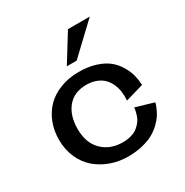

<svg xmlns="http://www.w3.org/2000/svg" viewBox="-187 -974 1102 1141"><g transform="rotate(-30 363.5 -403.5)"><path d="M585 -820.8 386.2 -632.8H318.8L435.1 -820.8ZM543 -221.2 667 -185.1Q666 -180.7 664.3 -173.6Q662.6 -166.5 653.6 -145.8Q644.5 -125 632.3 -106.2Q620.1 -87.4 596.2 -64.5Q572.3 -41.5 542.7 -24.9Q513.2 -8.3 467.5 2.9Q421.9 14.2 368.2 14.2Q306.6 14.2 251.5 -5.4Q196.3 -24.9 153.3 -61Q110.4 -97.2 85.2 -153.3Q60.1 -209.5 60.1 -277.8Q60.1 -339.8 80.8 -393.3Q101.6 -446.8 139.9 -485.6Q178.2 -524.4 235.6 -546.6Q293 -568.8 362.8 -568.8Q428.2 -568.8 479.2 -552Q530.3 -535.2 561 -509.5Q591.8 -483.9 612.3 -448.7Q632.8 -413.6 641.1 -381.1Q649.4 -348.6 650.9 -314L526.9 -277.8Q529.3 -308.6 525.6 -336.9Q522 -365.2 510.3 -391.6Q498.5 -418 479.5 -437.5Q460.4 -457 430.7 -468.5Q400.9 -480 362.8 -480Q279.3 -480 233.6 -424.6Q188 -369.1 188 -277.8Q188 -182.6 241.9 -128.9Q295.9 -75.2 382.8 -75.2Q415.5 -75.2 441.9 -83.3Q468.3 -91.3 484.4 -104.2Q500.5 -117.2 512.5 -132.6Q524.4 -147.9 530 -163.6Q535.6 -179.2 538.8 -192.1Q542 -205.1 542.5 -212.9Z"/></g></svg>

Font: Sporting Grotesque
Style: Regular
Weight: 400
Designer: Lucas LE BIHAN
Foundry: Lucas LE BIHAN
Version: Version 2.001;PS 2.1;hotconv 1.0.88;makeotf.lib2.5.647800